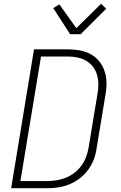

<svg xmlns="http://www.w3.org/2000/svg" viewBox="-20 -996 640 1016"><path d="M39 0 160 -735H338Q370 -735 401.5 -729.5Q433 -724 459.5 -709.5Q486 -695 505 -671.5Q524 -648 533.5 -619Q543 -590 543.5 -558Q544 -526 538 -494L491 -210Q487 -180 476 -151.5Q465 -123 446.5 -97.5Q428 -72 402.5 -52.5Q377 -33 348 -21Q319 -9 289.5 -4.5Q260 0 231 0ZM88 -38H230Q255 -38 280 -42Q305 -46 329.5 -56Q354 -66 375 -82.5Q396 -99 411.5 -120.5Q427 -142 436 -166.5Q445 -191 449 -216L496 -500Q501 -526 500.5 -552Q500 -578 493 -601.5Q486 -625 471 -644Q456 -663 435 -675Q414 -687 389 -692Q364 -697 338 -697H197ZM351 -815 262 -953 294 -973 384 -847 515 -976 542 -950 407 -815Z"/></svg>

Font: Iosevka Extralight Extended
Style: Italic
Weight: 200
Width: 7
Italic angle: -9°
Monospace: yes
Designer: Belleve Invis
Foundry: Belleve Invis
Version: Version 32.5.0; ttfautohint (v1.8.4)